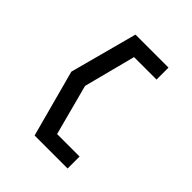

<svg xmlns="http://www.w3.org/2000/svg" viewBox="-195 -746 942 942"><g transform="rotate(45 276.0 -275.0)"><path d="M429 75V-8H273L203 -272L273 -542H429V-625H200L106 -274L200 75Z"/></g></svg>

Font: Charger Monospace
Style: Regular
Weight: 400
Designer: Jasper
Foundry: Cannot Into Space Fonts
Version: Version 0.980